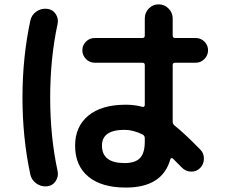

<svg xmlns="http://www.w3.org/2000/svg" viewBox="-20 -807 1040 880"><path d="M550.8 -211.9Q447.3 -211.9 447.3 -139.6Q447.3 -59.6 550.8 -59.6Q599.6 -59.6 621.6 -82.5Q643.6 -105.5 643.6 -157.2V-173.8Q643.6 -184.6 633.8 -190.4Q590.8 -211.9 550.8 -211.9ZM556.6 52.7Q445.3 52.7 384.8 2.4Q324.2 -47.9 324.2 -139.6Q324.2 -226.6 384.8 -276.9Q445.3 -327.1 556.6 -327.1Q596.7 -327.1 632.8 -317.4Q636.7 -315.4 640.1 -318.4Q643.6 -321.3 643.6 -325.2V-508.8Q643.6 -519.5 632.8 -519.5H414.1Q390.6 -519.5 374 -536.6Q357.4 -553.7 357.4 -576.7Q357.4 -599.6 374 -616.2Q390.6 -632.8 414.1 -632.8H632.8Q643.6 -632.8 643.6 -644.5V-722.7Q643.6 -749 662.1 -768.1Q680.7 -787.1 707 -787.1Q733.4 -787.1 752.4 -768.1Q771.5 -749 771.5 -722.7V-644.5Q771.5 -632.8 782.2 -632.8H877Q900.4 -632.8 917 -616.2Q933.6 -599.6 933.6 -576.7Q933.6 -553.7 917 -536.6Q900.4 -519.5 877 -519.5H782.2Q771.5 -519.5 771.5 -508.8V-250Q771.5 -239.3 779.3 -232.4Q827.1 -194.3 898.4 -121.1Q915 -104.5 914.6 -79.1Q914.1 -53.7 897 -36.6Q879.9 -19.5 855 -20.5Q830.1 -21.5 813.5 -39.1L771.5 -81.1Q769.5 -83 765.6 -82Q761.7 -81.1 760.7 -77.1Q724.6 52.7 556.6 52.7ZM196.3 46.9Q168.9 49.8 147 34.2Q125 18.6 119.1 -6.8Q83 -174.8 83 -359.9Q83 -544.9 119.1 -712.9Q125 -739.3 147 -754.4Q168.9 -769.5 196.3 -766.6Q221.7 -763.7 235.4 -742.7Q249 -721.7 244.1 -698.2Q210 -540 210 -359.9Q210 -179.7 244.1 -22.5Q249 2 235.4 22.9Q221.7 43.9 196.3 46.9Z"/></svg>

Font: Rounded-X Mgen+ 1m bold
Style: Bold
Weight: 700
Designer: [Source Han Sans]
Ryoko NISHIZUKA  (kana & ideographs); Paul D. Hunt (Latin, Greek & Cyrillic); Wenlong ZHANG  (bopomofo
Version: Version 1.059.20150602